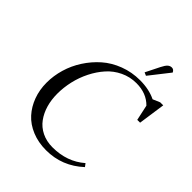

<svg xmlns="http://www.w3.org/2000/svg" viewBox="-251 -1043 1189 1189"><g transform="rotate(45 343.5 -449.0)"><path d="M68.8 -291Q68.8 -351.1 86.4 -411.1Q104 -471.2 138.7 -524.9Q173.3 -578.6 220.7 -620.4Q268.1 -662.1 332.3 -686.5Q396.5 -710.9 467.8 -710.9Q546.9 -710.9 606 -682.1L652.8 -702.1H679.2L653.8 -524.9H628.9L606.9 -627Q553.2 -682.1 464.8 -682.1Q409.2 -682.1 360.1 -658.7Q311 -635.3 275.9 -595.7Q240.7 -556.2 215.1 -505.4Q189.5 -454.6 176.8 -399.2Q164.1 -343.8 164.1 -289.1Q164.1 -236.8 177.2 -191.2Q190.4 -145.5 216.3 -109.9Q242.2 -74.2 283.7 -53.7Q325.2 -33.2 377.9 -33.2Q504.9 -33.2 591.8 -108.9L606.9 -88.9Q502.4 7.8 362.8 7.8Q294.4 7.8 238.3 -15.4Q182.1 -38.6 145.5 -79.1Q108.9 -119.6 88.9 -173.8Q68.8 -228 68.8 -291ZM453.1 -765.1 499 -856.9Q512.7 -884.3 524.4 -895Q536.1 -905.8 551.8 -905.8Q568.4 -905.8 577.1 -887.2L474.1 -755.9Z"/></g></svg>

Font: Dihjauti
Style: Bold Italic
Weight: 700
Italic angle: -9°
Designer: T. Christopher White
Version: Version 3.0.0